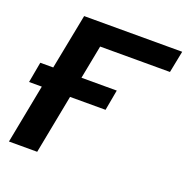

<svg xmlns="http://www.w3.org/2000/svg" viewBox="-124 -804 898 920"><g transform="rotate(20 325.5 -344.0)"><path d="M30 -406H96L151 -688H651L629 -577H273L240 -406H420L401 -301H220L162 0H18L76 -301H11Z"/></g></svg>

Font: Libra Sans Modern
Style: Bold Italic
Weight: 700
Italic angle: -12°
Foundry: Stefan Peev, Context Ltd
Version: Version 1.000